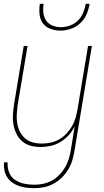

<svg xmlns="http://www.w3.org/2000/svg" viewBox="-22 -760 542 1003"><path d="M158 223Q137 223 116.5 220.5Q96 218 77 211.5Q58 205 42 193.5Q26 182 15.5 165.5Q5 149 1 129Q-3 109 -1 88H18Q16 116 25.5 140.5Q35 165 56.5 179.5Q78 194 104 199.5Q130 205 158 205Q181 205 204 200Q227 195 248.5 183.5Q270 172 287.5 154Q305 136 317.5 115Q330 94 337 71Q344 48 348 25L368 -100Q356 -75 337 -54Q318 -33 294 -18.5Q270 -4 243 2Q216 8 191 8Q164 8 139 1.5Q114 -5 95 -21Q76 -37 64.5 -60Q53 -83 48.5 -108Q44 -133 45.5 -159.5Q47 -186 51 -213L102 -520H122L70 -210Q67 -186 65.5 -162Q64 -138 68 -115Q72 -92 82.5 -71.5Q93 -51 110 -36.5Q127 -22 149.5 -16Q172 -10 197 -10Q219 -10 242.5 -15Q266 -20 287 -32Q308 -44 325 -62Q342 -80 354 -100.5Q366 -121 372.5 -143.5Q379 -166 383 -189L438 -520H458L367 28Q363 53 355.5 78Q348 103 334 126Q320 149 300.5 168Q281 187 257 200Q233 213 208 218Q183 223 158 223ZM293 -600Q266 -600 241 -609.5Q216 -619 201.5 -639Q187 -659 184.5 -686Q182 -713 186 -740H206Q202 -717 204.5 -693.5Q207 -670 219 -652.5Q231 -635 252 -626.5Q273 -618 296 -618Q319 -618 343 -626.5Q367 -635 385 -652.5Q403 -670 412.5 -693.5Q422 -717 426 -740H446Q442 -713 430.5 -686Q419 -659 397.5 -639Q376 -619 348 -609.5Q320 -600 293 -600Z"/></svg>

Font: Iosevka Curly Thin
Style: Italic
Weight: 100
Italic angle: -9°
Monospace: yes
Designer: Belleve Invis
Foundry: Belleve Invis
Version: Version 22.1.2; ttfautohint (v1.8.4)